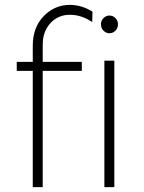

<svg xmlns="http://www.w3.org/2000/svg" viewBox="-20 -771 595 791"><path d="M115 -583Q115 -658 160 -704.5Q205 -751 269 -751Q318 -750 361 -723L360 -680Q315 -710 270 -710Q221 -711 188.5 -676.5Q156 -642 156 -587V-516H317V-479H156V0H115V-479H49V-516H115ZM466 -671Q466 -655 455.5 -644.5Q445 -634 431 -634Q417 -634 406.5 -644.5Q396 -655 396 -671Q396 -686 406.5 -696.5Q417 -707 431 -707Q445 -707 455.5 -696.5Q466 -686 466 -671ZM410 0V-521H451V0Z"/></svg>

Font: Montserrat Ultra Light
Style: Regular
Weight: 200
Designer: Julieta Ulanovsky
Foundry: Julieta Ulanovsky
Version: Version 3.100;PS 003.100;hotconv 1.0.88;makeotf.lib2.5.64775